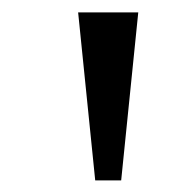

<svg xmlns="http://www.w3.org/2000/svg" viewBox="-20 -748 307 318"><path d="M137.7 -449.2 109.4 -727.5H209L180.7 -449.2Z"/></svg>

Font: GitLab Sans
Style: Regular
Weight: 400
Designer: Rasmus Andersson
Foundry: Modifications by GitLab B.V., manufactured by rsms
Version: Version 4.000;git-c8fb6b7